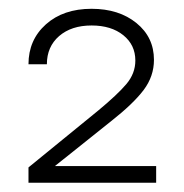

<svg xmlns="http://www.w3.org/2000/svg" viewBox="-20 -838 411 428"><path d="M43.5 -430.7V-464.8L199.2 -591.8Q241.7 -627 261.7 -650.6Q281.7 -674.3 281.7 -703.1Q281.7 -737.8 254.9 -759.5Q228 -781.2 184.1 -781.2Q139.2 -781.2 111.8 -757.6Q84.5 -733.9 84.5 -694.8H43.5Q43.5 -749 82.3 -783.7Q121.1 -818.4 184.1 -818.4Q245.1 -818.4 284.2 -786.6Q323.2 -754.9 323.2 -704.6Q323.2 -668 300.3 -637.5Q277.3 -606.9 227.1 -567.4L103 -468.3V-467.8H328.1V-430.7Z"/></svg>

Font: Inter Display ExtraLight
Style: Regular
Weight: 200
Designer: Rasmus Andersson
Foundry: rsms
Version: Version 4.000;git-a52131595